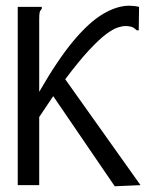

<svg xmlns="http://www.w3.org/2000/svg" viewBox="-20 -647 540 671"><path d="M42 -623H126V-616Q120 -610 118.5 -603Q117 -596 117 -579V-326Q182 -439 237 -504.5Q292 -570 340.5 -598.5Q389 -627 431 -627Q440 -627 449 -626Q458 -625 466 -623L465 -551V-541H458Q452 -547 445 -551Q438 -555 421 -556H418Q407 -556 390.5 -550.5Q374 -545 350 -527Q326 -509 291 -471.5Q256 -434 208 -370L471 0L381 4L166 -311Q143 -277 117 -238V0H42Z"/></svg>

Font: Ligconsolata
Style: Regular
Weight: 400
Monospace: yes
Designer: Raph Levien, Cyreal, Brenton Simpson
Foundry: Raph Levien, Cyreal, Google
Version: Version 3.001; ttfautohint (v1.8.2.53-6de2)